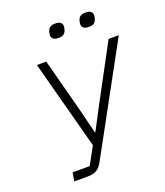

<svg xmlns="http://www.w3.org/2000/svg" viewBox="-158 -991 943 1097"><g transform="rotate(-20 313.5 -442.5)"><path d="M111 -52H215L273 -158L129 -698H186L273 -368L309 -222H311L387 -366L565 -698H627L277 -57Q268 -40 258.5 -29Q249 -18 237.5 -11.5Q226 -5 212 -2.5Q198 0 179 0H103ZM299 -801Q276 -801 266.5 -810Q257 -819 257 -830Q257 -839 260 -850Q264 -867 274.5 -876Q285 -885 308 -885Q331 -885 340.5 -876Q350 -867 350 -856Q350 -846 347 -836Q343 -819 332.5 -810Q322 -801 299 -801ZM483 -801Q460 -801 450.5 -810Q441 -819 441 -830Q441 -839 444 -850Q448 -867 458.5 -876Q469 -885 492 -885Q515 -885 524.5 -876Q534 -867 534 -856Q534 -846 531 -836Q527 -819 516.5 -810Q506 -801 483 -801Z"/></g></svg>

Font: IBM Plex Mono Light
Style: Italic
Weight: 300
Italic angle: -9°
Monospace: yes
Designer: Mike Abbink, Paul van der Laan, Pieter van Rosmalen
Foundry: Bold Monday
Version: Version 2.3